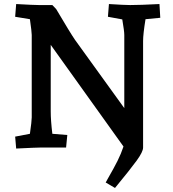

<svg xmlns="http://www.w3.org/2000/svg" viewBox="-20 -730 858 950"><path d="M514 153Q544 101 561.5 66Q579 31 591 -5L231 -508V-179Q231 -134 239 -68L313 -62L307 0H181Q160 0 60 5L55 -54L128 -68Q137 -131 137 -149V-557Q137 -572 128 -635L55 -647L60 -710Q148 -705 173 -705H239L258 -685Q327 -568 351 -533L595 -195V-557Q595 -576 585 -634L514 -647L519 -710Q597 -705 624 -705Q672 -705 769 -710L773 -642L700 -635Q688 -561 688 -527V0Q688 21 656 65Q624 109 549 200L503 173Z"/></svg>

Font: Andada Pro
Style: Bold
Weight: 700
Designer: Carolina Giovagnoli
Foundry: Huerta Tipografica
Version: Version 3.005; ttfautohint (v1.8.4)